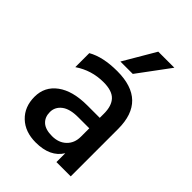

<svg xmlns="http://www.w3.org/2000/svg" viewBox="-211 -819 921 921"><g transform="rotate(45 249.5 -358.0)"><path d="M299 -558H215L310 -720H419ZM202 4Q130 4 86.5 -37.5Q43 -79 43 -147.5Q43 -216 98 -256.5Q153 -297 252 -297H336V-326Q336 -378 311 -404.5Q286 -431 228 -431Q147 -431 81 -386V-481Q140 -515 237 -515Q436 -515 436 -322V0H339V-60Q300 4 202 4ZM336 -169V-226H260Q204 -226 175.5 -204Q147 -182 147 -147.5Q147 -113 169 -93Q191 -73 236 -73Q281 -73 308.5 -99.5Q336 -126 336 -169Z"/></g></svg>

Font: Hind Kochi Medium
Style: Regular
Weight: 500
Designer: Dhruvi Tolia
Foundry: Indian Type Foundry
Version: Version 0.702;PS 1.0;hotconv 1.0.81;makeotf.lib2.5.63406